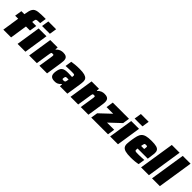

<svg xmlns="http://www.w3.org/2000/svg" viewBox="370 -2264 3793 3793"><g transform="rotate(45 2266.5 -367.5)"><path d="M15 0ZM45 0 100 -360H15L39 -510H124L126 -523Q134 -577 144.5 -614Q155 -651 171.5 -675.5Q188 -700 213 -713.5Q238 -727 276 -733Q314 -739 366 -740.5Q418 -742 489 -742L468 -605Q427 -605 404 -603.5Q381 -602 369.5 -596.5Q358 -591 353.5 -579.5Q349 -568 346 -547L341 -510H454L430 -360H317L262 0ZM535 -592 559 -743H777L753 -592ZM443 0 522 -510H740L662 0Z M1053 0 1095 -269Q1100 -300 1101.5 -316.5Q1103 -333 1100.5 -341Q1098 -349 1091 -350.5Q1084 -352 1072 -352Q1059 -352 1051 -350.5Q1043 -349 1038.5 -341Q1034 -333 1031 -316.5Q1028 -300 1023 -269L981 0H767L846 -510H1053L1048 -453H1058Q1074 -473 1093 -486Q1112 -499 1131 -506Q1150 -513 1168.5 -515.5Q1187 -518 1202 -518Q1251 -518 1277.5 -505Q1304 -492 1315 -466.5Q1326 -441 1325 -404Q1324 -367 1316 -319L1267 0Z M1476 8Q1407 8 1378 -28.5Q1349 -65 1362 -149Q1369 -192 1380.5 -221Q1392 -250 1413 -268Q1434 -286 1467 -294Q1500 -302 1551 -302Q1559 -302 1572.5 -301.5Q1586 -301 1602.5 -300.5Q1619 -300 1635.5 -299.5Q1652 -299 1666 -298L1669 -315Q1672 -335 1670.5 -345.5Q1669 -356 1659 -361Q1649 -366 1628 -367Q1607 -368 1571 -368Q1553 -368 1528 -367Q1503 -366 1480 -365Q1457 -364 1440.5 -363Q1424 -362 1422 -362L1443 -500Q1482 -507 1537 -512.5Q1592 -518 1660 -518Q1750 -518 1799 -504Q1848 -490 1869 -463Q1890 -436 1889.5 -395.5Q1889 -355 1881 -302L1834 0H1625L1630 -56H1620Q1600 -34 1582 -21Q1564 -8 1547 -1.5Q1530 5 1512.5 6.5Q1495 8 1476 8ZM1598 -129Q1615 -129 1624.5 -133.5Q1634 -138 1639 -148Q1643 -155 1645 -164.5Q1647 -174 1649 -188L1653 -215H1613Q1598 -215 1589 -213.5Q1580 -212 1575 -207Q1570 -202 1567 -193Q1564 -184 1562 -168Q1558 -146 1562.5 -137.5Q1567 -129 1598 -129Z M2208 0 2250 -269Q2255 -300 2256.5 -316.5Q2258 -333 2255.5 -341Q2253 -349 2246 -350.5Q2239 -352 2227 -352Q2214 -352 2206 -350.5Q2198 -349 2193.5 -341Q2189 -333 2186 -316.5Q2183 -300 2178 -269L2136 0H1922L2001 -510H2208L2203 -453H2213Q2229 -473 2248 -486Q2267 -499 2286 -506Q2305 -513 2323.5 -515.5Q2342 -518 2357 -518Q2406 -518 2432.5 -505Q2459 -492 2470 -466.5Q2481 -441 2480 -404Q2479 -367 2471 -319L2422 0Z M2501 0 2524 -142 2755 -360H2569L2593 -510H3046L3024 -368L2792 -150H2992L2969 0Z M3121 -592 3145 -743H3363L3339 -592ZM3029 0 3108 -510H3326L3248 0Z M3611 8Q3512 8 3459.5 -6.5Q3407 -21 3385 -52.5Q3363 -84 3365 -134Q3367 -184 3378 -254Q3389 -325 3402.5 -375Q3416 -425 3445.5 -457Q3475 -489 3527.5 -503.5Q3580 -518 3670 -518Q3761 -518 3808 -505Q3855 -492 3873 -461Q3891 -430 3887 -379.5Q3883 -329 3871 -254L3865 -215H3581Q3577 -188 3577.5 -173Q3578 -158 3588.5 -151Q3599 -144 3622 -143Q3645 -142 3685 -142Q3710 -142 3751.5 -144Q3793 -146 3835 -149L3814 -12Q3798 -8 3775 -4Q3752 0 3725 2.5Q3698 5 3669 6.5Q3640 8 3611 8ZM3680 -300Q3685 -330 3686.5 -347Q3688 -364 3685 -372Q3682 -380 3673 -381.5Q3664 -383 3649 -383Q3635 -383 3626.5 -381.5Q3618 -380 3612.5 -372Q3607 -364 3603 -347Q3599 -330 3594 -300Z M3893 0 4009 -743H4227L4112 0Z M4199 0 4315 -743H4533L4418 0Z"/></g></svg>

Font: Azeri Sans Black
Style: Italic
Weight: 900
Designer: Hector Gatti & Omnibus-Type (original fonts) / Cristiano Sobral (main changes and remastering)
Foundry: Omnibus-Type
Version: Version 0.07;August 21, 2020;FontCreator 13.0.0.2681 64-bit;